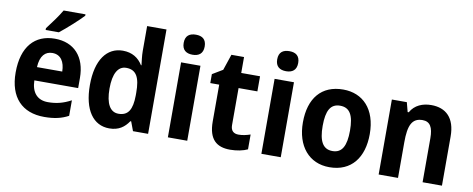

<svg xmlns="http://www.w3.org/2000/svg" viewBox="-66 -1066 3394 1377"><g transform="rotate(10 1631.0 -378.0)"><path d="M462 -756V-766H303C277 -721 233 -662 200 -619V-606H296C345 -644 428 -719 462 -756ZM277 -556C132 -556 41 -458 41 -269C41 -87 137 10 297 10C370 10 423 -2 473 -29V-142C417 -112 367 -99 305 -99C229 -99 185 -147 183 -236H502V-309C502 -464 417 -556 277 -556ZM277 -452C339 -452 368 -403 369 -333H185C189 -417 226 -452 277 -452Z M771 10C840 10 881 -21 912 -67H918L943 0H1053V-760H912V-579C912 -542 918 -504 921 -476H917C887 -525 840 -556 772 -556C656 -556 581 -456 581 -273C581 -90 655 10 771 10ZM818 -105C758 -105 724 -161 724 -272C724 -381 757 -439 817 -439C892 -439 918 -384 918 -277V-255C917 -153 889 -105 818 -105Z M1268 -760C1222 -760 1191 -740 1191 -687C1191 -635 1222 -614 1268 -614C1313 -614 1344 -635 1344 -687C1344 -740 1313 -760 1268 -760ZM1338 -546H1197V0H1338Z M1692 -107C1656 -107 1635 -126 1635 -166V-436H1772V-546H1635V-662H1543L1504 -546L1429 -501V-436H1494V-168C1494 -36 1554 10 1651 10C1700 10 1747 0 1778 -15V-123C1748 -113 1721 -107 1692 -107Z M1949 -760C1903 -760 1872 -740 1872 -687C1872 -635 1903 -614 1949 -614C1994 -614 2025 -635 2025 -687C2025 -740 1994 -760 1949 -760ZM2019 -546H1878V0H2019Z M2619 -274C2619 -456 2520 -556 2377 -556C2219 -556 2132 -450 2132 -274C2132 -102 2225 10 2374 10C2534 10 2619 -103 2619 -274ZM2276 -274C2276 -385 2305 -438 2375 -438C2446 -438 2475 -385 2475 -274C2475 -163 2446 -108 2376 -108C2306 -108 2276 -163 2276 -274Z M3018 -556C2956 -556 2898 -533 2867 -477H2859L2841 -546H2732V0H2873V-260C2873 -381 2897 -439 2975 -439C3030 -439 3052 -399 3052 -321V0H3193V-358C3193 -493 3125 -556 3018 -556Z"/></g></svg>

Font: Noto Sans Telugu SemiCondensed
Style: Bold
Weight: 700
Width: 4
Designer: Jelle Bosma - Monotype Design Team
Foundry: Monotype Imaging Inc.
Version: Version 2.005